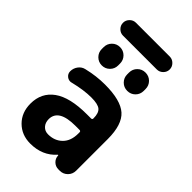

<svg xmlns="http://www.w3.org/2000/svg" viewBox="-273 -1027 1107 1107"><g transform="rotate(45 281.0 -473.0)"><path d="M361.3 -257.8Q361.3 -267.6 351.6 -267.6H317.4Q182.6 -267.6 181.6 -186.5Q181.6 -157.2 198.2 -139.2Q214.8 -121.1 241.2 -121.1Q293.9 -121.1 327.6 -154.3Q361.3 -187.5 361.3 -247.1ZM270.5 -556.6Q398.4 -556.6 451.2 -509.8Q503.9 -462.9 503.9 -345.7V-87.9Q503.9 -59.6 484.4 -40Q464.8 -20.5 437.5 -20.5H425.8Q402.3 -20.5 385.7 -36.6Q369.1 -52.7 368.2 -76.2Q368.2 -78.1 366.7 -78.6Q365.2 -79.1 364.3 -78.1Q304.7 -10.7 206.1 -10.7Q135.7 -10.7 89.8 -56.6Q43.9 -102.5 43.9 -174.8Q43.9 -263.7 111.8 -312.5Q179.7 -361.3 317.4 -361.3H351.6Q361.3 -361.3 361.3 -371.1V-372.1Q361.3 -415 341.3 -431.6Q321.3 -448.2 267.6 -448.2Q207 -448.2 127.9 -428.7Q122.1 -426.8 116.2 -426.8Q102.5 -426.8 90.8 -435.5Q74.2 -448.2 74.2 -468.8Q74.2 -494.1 89.4 -514.2Q104.5 -534.2 127.9 -539.1Q200.2 -556.6 270.5 -556.6ZM144.5 -829.1Q123 -829.1 107.4 -844.7Q91.8 -860.4 91.8 -881.8Q91.8 -903.3 107.4 -918.9Q123 -934.6 144.5 -934.6H419.9Q441.4 -934.6 457 -918.9Q472.7 -903.3 472.7 -881.8Q472.7 -860.4 457 -844.7Q441.4 -829.1 419.9 -829.1ZM112.3 -687.5V-703.1Q112.3 -731.4 131.8 -751Q151.4 -770.5 179.2 -770.5Q207 -770.5 226.6 -751Q246.1 -731.4 246.1 -703.1V-687.5Q246.1 -660.2 226.6 -640.6Q207 -621.1 179.2 -621.1Q151.4 -621.1 131.8 -640.6Q112.3 -660.2 112.3 -687.5ZM319.3 -688.5V-703.1Q319.3 -731.4 338.9 -751Q358.4 -770.5 386.7 -770.5Q415 -770.5 434.6 -751Q454.1 -731.4 454.1 -703.1V-688.5Q454.1 -660.2 434.6 -640.6Q415 -621.1 386.7 -621.1Q358.4 -621.1 338.9 -640.6Q319.3 -660.2 319.3 -688.5Z"/></g></svg>

Font: Gen Jyuu GothicX Bold
Style: Bold
Weight: 700
Designer: Ryoko NISHIZUKA (kana &amp; ideographs); Paul D. Hunt (Latin, Greek &amp; Cyrillic); Wenlong ZHANG (bopomofo); Sandoll C
Version: Version 1.058.20140828